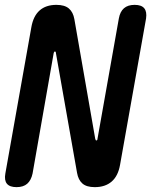

<svg xmlns="http://www.w3.org/2000/svg" viewBox="-27 -760 647 790"><path d="M102 -648Q110 -694 136 -717Q162 -740 205 -740Q239 -740 256.5 -725Q274 -710 279 -681L365 -188L367 -184Q367 -182 369 -182Q371 -182 372.5 -183.5Q374 -185 374 -188L462 -684Q467 -712 483 -726Q499 -740 527 -740Q555 -740 566.5 -726Q578 -712 574 -684L467 -82Q459 -36 432.5 -13Q406 10 363 10Q329 10 312 -5Q295 -20 290 -49L203 -542Q203 -545 202 -546.5Q201 -548 199 -548Q197 -548 196 -546.5Q195 -545 194 -542L107 -46Q101 -18 85 -4Q69 10 41 10Q13 10 1.5 -4Q-10 -18 -5 -46Z"/></svg>

Font: Maple Mono SemiBold
Style: Italic
Weight: 600
Italic angle: -10°
Monospace: yes
Designer: subframe7536
Version: Version 7.000